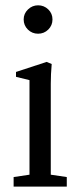

<svg xmlns="http://www.w3.org/2000/svg" viewBox="-20 -689 306 709"><path d="M67.4 -617.2Q67.4 -638.7 83.3 -654.1Q99.1 -669.4 120.6 -669.4Q142.6 -669.4 158.2 -654.3Q173.8 -639.2 173.8 -617.2Q173.8 -595.2 158.2 -579.8Q142.6 -564.5 120.6 -564.5Q98.6 -564.5 83 -579.8Q67.4 -595.2 67.4 -617.2ZM30.3 0V-35.2L88.9 -43.9V-393.1L39.1 -405.3V-423.3L152.3 -460.4L170.9 -452.6Q167.5 -414.1 167.5 -379.9V-43.9L226.6 -35.2V0Z"/></svg>

Font: Elstob 8pt
Style: Regular
Weight: 400
Designer: Peter S. Baker
Version: Version 1.015